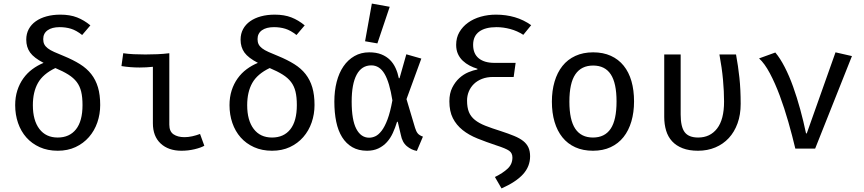

<svg xmlns="http://www.w3.org/2000/svg" viewBox="-20 -832 4840 1075"><path d="M65 -243Q65 -288 77 -325.5Q89 -363 110.5 -393Q132 -423 161 -444.5Q190 -466 224 -480Q170 -508 148.5 -538Q127 -568 127 -610Q127 -643 141 -669Q155 -695 180.5 -713Q206 -731 241 -740.5Q276 -750 318 -750Q372 -750 411.5 -734.5Q451 -719 486 -690L440 -636Q407 -662 377.5 -671Q348 -680 314 -680Q271 -680 246.5 -662.5Q222 -645 222 -613Q222 -596 228 -584Q234 -572 247.5 -561.5Q261 -551 283.5 -541Q306 -531 338 -518Q389 -497 427.5 -473Q466 -449 491 -417Q516 -385 528.5 -343Q541 -301 541 -244Q541 -193 525 -146.5Q509 -100 478 -64.5Q447 -29 403 -8.5Q359 12 303 12Q247 12 202.5 -8Q158 -28 127.5 -62.5Q97 -97 81 -143.5Q65 -190 65 -243ZM442 -244Q442 -288 434.5 -319Q427 -350 409.5 -373Q392 -396 362.5 -414.5Q333 -433 290 -451Q221 -418 192.5 -367.5Q164 -317 164 -243Q164 -158 200.5 -110Q237 -62 303 -62Q369 -62 405.5 -108Q442 -154 442 -244Z M836 -458Q817 -456 799 -455Q781 -454 762 -454Q736 -454 710.5 -456Q685 -458 660 -462L670 -534Q697 -530 728.5 -528.5Q760 -527 794 -527Q828 -527 862 -528.5Q896 -530 928 -534V-134Q928 -96 951.5 -80Q975 -64 1013 -64Q1034 -64 1056.5 -69Q1079 -74 1100 -82L1124 -16Q1105 -5 1069.5 3.5Q1034 12 996 12Q923 12 879.5 -28.5Q836 -69 836 -142Z M1265 -243Q1265 -288 1277 -325.5Q1289 -363 1310.5 -393Q1332 -423 1361 -444.5Q1390 -466 1424 -480Q1370 -508 1348.5 -538Q1327 -568 1327 -610Q1327 -643 1341 -669Q1355 -695 1380.5 -713Q1406 -731 1441 -740.5Q1476 -750 1518 -750Q1572 -750 1611.5 -734.5Q1651 -719 1686 -690L1640 -636Q1607 -662 1577.5 -671Q1548 -680 1514 -680Q1471 -680 1446.5 -662.5Q1422 -645 1422 -613Q1422 -596 1428 -584Q1434 -572 1447.5 -561.5Q1461 -551 1483.5 -541Q1506 -531 1538 -518Q1589 -497 1627.5 -473Q1666 -449 1691 -417Q1716 -385 1728.5 -343Q1741 -301 1741 -244Q1741 -193 1725 -146.5Q1709 -100 1678 -64.5Q1647 -29 1603 -8.5Q1559 12 1503 12Q1447 12 1402.5 -8Q1358 -28 1327.5 -62.5Q1297 -97 1281 -143.5Q1265 -190 1265 -243ZM1642 -244Q1642 -288 1634.5 -319Q1627 -350 1609.5 -373Q1592 -396 1562.5 -414.5Q1533 -433 1490 -451Q1421 -418 1392.5 -367.5Q1364 -317 1364 -243Q1364 -158 1400.5 -110Q1437 -62 1503 -62Q1569 -62 1605.5 -108Q1642 -154 1642 -244Z M2314 13Q2284 8 2258 -13.5Q2232 -35 2224 -78L2207 -150H2203Q2193 -117 2179.5 -87.5Q2166 -58 2146 -36Q2126 -14 2098.5 -1Q2071 12 2035 12Q1987 12 1952.5 -8Q1918 -28 1895.5 -64Q1873 -100 1862.5 -150.5Q1852 -201 1852 -263Q1852 -323 1865 -373.5Q1878 -424 1903 -460.5Q1928 -497 1964.5 -518Q2001 -539 2047 -539Q2087 -539 2115.5 -527.5Q2144 -516 2163.5 -496.5Q2183 -477 2195 -450.5Q2207 -424 2213 -394H2217L2255 -528L2339 -504L2256 -277L2304 -116Q2310 -96 2319 -85Q2328 -74 2348 -67ZM2047 -61Q2064 -61 2081.5 -69Q2099 -77 2116.5 -99.5Q2134 -122 2149.5 -163Q2165 -204 2177 -270Q2161 -371 2133 -418.5Q2105 -466 2059 -466Q2005 -466 1977 -414Q1949 -362 1949 -263Q1949 -160 1975 -110.5Q2001 -61 2047 -61ZM2024 -601 2062 -812 2162 -794 2093 -589Z M2496 -265Q2496 -309 2512 -341Q2528 -373 2551.5 -394.5Q2575 -416 2602.5 -427.5Q2630 -439 2653 -443V-447Q2630 -454 2609 -465Q2588 -476 2571 -492Q2554 -508 2544 -530Q2534 -552 2534 -581Q2534 -621 2552 -652Q2570 -683 2600.5 -705Q2631 -727 2671.5 -738.5Q2712 -750 2757 -750Q2813 -750 2862.5 -735.5Q2912 -721 2954 -691L2910 -637Q2876 -659 2837 -669.5Q2798 -680 2760 -680Q2697 -680 2663 -655Q2629 -630 2629 -581Q2629 -531 2660.5 -505.5Q2692 -480 2748 -480H2867L2856 -401H2740Q2706 -401 2679 -390.5Q2652 -380 2633.5 -362Q2615 -344 2605 -320Q2595 -296 2595 -269Q2595 -230 2605.5 -204.5Q2616 -179 2639 -160.5Q2662 -142 2697.5 -128Q2733 -114 2784 -98Q2827 -84 2858.5 -71Q2890 -58 2909.5 -42.5Q2929 -27 2938.5 -6.5Q2948 14 2948 43Q2948 100 2908.5 143.5Q2869 187 2788 223L2751 159Q2796 137 2822.5 112Q2849 87 2849 50Q2849 25 2830.5 12Q2812 -1 2759 -18Q2702 -37 2653.5 -56.5Q2605 -76 2570 -104Q2535 -132 2515.5 -170.5Q2496 -209 2496 -265Z M3432 -264Q3432 -367 3399.5 -416Q3367 -465 3301 -465Q3235 -465 3201.5 -416Q3168 -367 3168 -263Q3168 -160 3201 -111Q3234 -62 3300 -62Q3366 -62 3399 -111Q3432 -160 3432 -264ZM3070 -263Q3070 -324 3085 -375Q3100 -426 3129 -462.5Q3158 -499 3201.5 -519Q3245 -539 3301 -539Q3357 -539 3400 -519.5Q3443 -500 3472 -464Q3501 -428 3515.5 -377.5Q3530 -327 3530 -264Q3530 -203 3515 -152Q3500 -101 3471 -64.5Q3442 -28 3399 -8Q3356 12 3300 12Q3244 12 3201 -7.5Q3158 -27 3129 -63Q3100 -99 3085 -149.5Q3070 -200 3070 -263Z M3699 -527H3791V-191Q3791 -122 3813.5 -92Q3836 -62 3889 -62Q3956 -62 3995 -112.5Q4034 -163 4034 -263Q4034 -320 4028 -386Q4022 -452 4008 -527H4101Q4113 -462 4120 -396.5Q4127 -331 4127 -250Q4127 -190 4109.5 -141.5Q4092 -93 4060.5 -59Q4029 -25 3985 -6.5Q3941 12 3888 12Q3838 12 3802 -2Q3766 -16 3743 -41Q3720 -66 3709.5 -101Q3699 -136 3699 -177Z M4433 0Q4416 -72 4394 -149Q4372 -226 4346 -296Q4320 -366 4290.5 -421.5Q4261 -477 4230 -505L4321 -538Q4348 -506 4373.5 -456.5Q4399 -407 4420.5 -347Q4442 -287 4460.5 -219.5Q4479 -152 4493 -85H4497L4658 -539L4750 -518L4544 0Z"/></svg>

Font: Wlorlttqgufhjawjgtejqphaquk
Style: Regular
Weight: 400
Monospace: yes
Designer: Carrois Corporate & Edenspiekermann
Foundry: Carrois Corporate GbR & Edenspiekermann AG
Version: Version 2.001